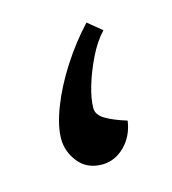

<svg xmlns="http://www.w3.org/2000/svg" viewBox="-55 -386 322 359"><g transform="rotate(-15 106.0 -207.0)"><path d="M102 -75Q73 -75 56.5 -95.5Q40 -116 40 -141Q40 -166 53.5 -201Q67 -236 90.5 -272.5Q114 -309 142 -339L169 -317Q153 -300 140.5 -274.5Q128 -249 120.5 -224Q113 -199 113 -181Q113 -168 128 -159Q143 -150 169 -142Q165 -113 146 -94Q127 -75 102 -75Z"/></g></svg>

Font: Noto Sans NKo
Style: Regular
Weight: 400
Designer: Monotype Design Team
Foundry: Monotype Imaging Inc.
Version: Version 2.003; ttfautohint (v1.8.4.7-5d5b)